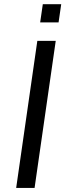

<svg xmlns="http://www.w3.org/2000/svg" viewBox="-20 -924 324 944"><path d="M59.5 0 163.5 -723H254L150 0ZM177.5 -814 190.5 -903.5H281L268 -814Z"/></svg>

Font: Public Sans
Style: Italic
Weight: 400
Italic angle: -8°
Designer: The Public Sans project authors (U.S. Web Design System). Libre Franklin designed by Pablo Impallari and Rodrigo Fuenzal
Version: Version 1.008; ttfautohint (v1.8.1) -l 8 -r 50 -G 200 -x 14 